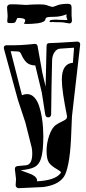

<svg xmlns="http://www.w3.org/2000/svg" viewBox="-48 -781 451 1006"><path d="M50 205Q44 205 39 200.5Q34 196 34 190L36 157L30 106Q29 91 44.5 89Q60 87 88 85Q121 82 121 23Q121 5 118 -8L85 -139L46 -257L-27 -524Q-28 -526 -28 -530Q-28 -544 -13 -544Q25 -543 61.5 -545Q98 -547 133 -551H136Q146 -551 149 -539L174 -399L191 -327L196 -540Q196 -555 210 -555Q221 -555 258 -557Q295 -559 356 -563H358Q364 -563 368.5 -558.5Q373 -554 372 -546L329 -171Q328 -152 327 -122.5Q326 -93 324 -52Q320 27 310 76.5Q300 126 287 145Q257 189 178 199ZM146 169Q241 164 269 127Q271 125 271 122Q271 117 253 107Q219 88 207.5 69.5Q196 51 196 9Q196 -30 209.5 -70Q223 -110 244 -126Q253 -133 286 -149Q306 -158 303 -173Q290 -238 283 -285.5Q276 -333 276 -364Q276 -448 334 -452L340 -531Q327 -530 309 -529Q291 -528 266 -526Q250 -525 238 -508Q226 -491 225 -465L222 -328L220 -184Q220 -166 204 -166Q192 -166 189 -181L171 -296L137 -438Q107 -439 91.5 -453.5Q76 -468 65 -493Q58 -511 48 -511Q43 -512 32.5 -512Q22 -512 8 -513L67 -282Q81 -288 93 -288Q116 -288 132 -270.5Q148 -253 157 -225.5Q166 -198 171 -167.5Q176 -137 177.5 -110Q179 -83 179 -67Q179 16 166 52Q156 83 131.5 95Q107 107 60 111L118 133Q149 148 146 169ZM80 -656Q78 -656 78 -657Q78 -658 81 -664Q84 -670 84 -674Q84 -687 46 -687Q41 -687 37 -674.5Q33 -662 24 -661Q19 -660 14.5 -660Q10 -660 5 -660Q-2 -660 -5 -661Q-9 -662 -10 -668V-671Q-10 -677 -9 -684.5Q-8 -692 -8 -694Q-8 -697 -8.5 -706.5Q-9 -716 -10 -726.5Q-11 -737 -11 -741Q-11 -755 3 -758Q10 -759 40 -758L89 -755Q91 -755 109 -756.5Q127 -758 161 -758Q184 -758 193 -755Q205 -751 214 -748Q223 -745 228 -745Q232 -745 252 -753Q272 -761 307 -761Q328 -761 327 -742V-700Q327 -697 328 -687Q329 -677 329 -672Q327 -655 311 -659Q301 -661 294.5 -661.5Q288 -662 286 -663Q277 -665 265 -664.5Q253 -664 237 -665Q230 -667 222 -665Q211 -665 211 -667Q213 -669 212.5 -671.5Q212 -674 219 -676Q226 -678 247 -678Q251 -678 263.5 -677Q276 -676 298 -676Q305 -676 305 -678Q305 -680 303 -684.5Q301 -689 300 -692Q300 -693 300 -696.5Q300 -700 301 -706Q268 -693 237 -693Q214 -693 202.5 -691Q191 -689 190 -681Q189 -665 150 -659Q134 -657 116.5 -656Q99 -655 80 -656Z"/></svg>

Font: Moo Lah Lah
Style: Regular
Weight: 400
Designer: Robert E. Leuschke
Foundry: Robert E. Leuschke
Version: Version 1.010; ttfautohint (v1.8.3)